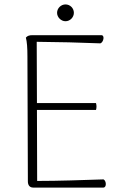

<svg xmlns="http://www.w3.org/2000/svg" viewBox="-20 -848 567 868"><path d="M276 -752C297 -752 314 -770 314 -790C314 -811 297 -828 276 -828C256 -828 238 -811 238 -790C238 -770 256 -752 276 -752ZM448 -37C352 -34 248 -30 148 -30L147 -351H414C417 -361 417 -371 414 -382H147L146 -659C246 -658 336 -656 434 -652C448 -657 455 -689 438 -689H127C112 -689 104 -686 97 -678C102 -659 104 -632 104 -592L106 -28C106 -10 115 0 130 0H447C463 0 461 -31 448 -37Z"/></svg>

Font: Arima Koshi ExtraLight
Style: Regular
Weight: 275
Designer: Joana Correia and Natanael Gama
Foundry: NDISCOVER
Version: Version 1.019;PS 001.019;hotconv 1.0.88;makeotf.lib2.5.64775